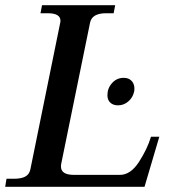

<svg xmlns="http://www.w3.org/2000/svg" viewBox="-36 -720 652 740"><path d="M-11 -31H17Q46 -31 61.5 -39.5Q77 -48 81 -67L196 -632Q197 -635 197 -640Q197 -669 148 -669H120L126 -700H408L402 -669H373Q318 -669 311 -632L200 -89Q199 -85 199 -78Q199 -46 249 -46H426Q467 -46 499 -95Q531 -144 546 -193H578L521 0H-16ZM378 -353Q378 -380 396 -400Q414 -420 441 -420Q460 -420 471 -408.5Q482 -397 482 -379Q482 -371 481 -367Q476 -344 458.5 -329Q441 -314 419 -314Q400 -314 389 -324.5Q378 -335 378 -353Z"/></svg>

Font: Taviraj Medium
Style: Italic
Weight: 500
Italic angle: -12°
Designer: Katatrad Team
Foundry: CadsonDemak
Version: Version 1.001